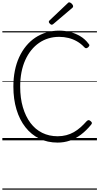

<svg xmlns="http://www.w3.org/2000/svg" viewBox="-20 -1196 846 1636"><path d="M471 19Q384 19 315 -15Q246 -49 196.5 -112Q147 -175 120.5 -263Q94 -351 94 -458Q94 -530 106.5 -593Q119 -656 143.5 -709Q168 -762 202.5 -804Q237 -846 280.5 -875Q324 -904 375.5 -919.5Q427 -935 484 -935Q531 -935 576.5 -923.5Q622 -912 663 -888Q704 -864 734 -824Q743 -815 741.5 -808.5Q740 -802 731 -793Q721 -785 713.5 -785Q706 -785 697 -795Q670 -824 636 -843.5Q602 -863 563.5 -872.5Q525 -882 484 -882Q436 -882 393 -869Q350 -856 313 -830.5Q276 -805 246.5 -768.5Q217 -732 195.5 -684.5Q174 -637 163 -580.5Q152 -524 152 -458Q152 -360 175 -282Q198 -204 239.5 -148.5Q281 -93 340 -64Q399 -35 471 -35Q510 -35 544.5 -44Q579 -53 609 -70Q639 -87 665.5 -110.5Q692 -134 718 -163Q727 -172 734.5 -172.5Q742 -173 752 -164Q762 -156 763 -149Q764 -142 756 -133Q715 -83 670 -49Q625 -15 575.5 2Q526 19 471 19ZM421 -985Q414 -985 405 -994Q396 -1003 396 -1009Q396 -1012 397 -1015Q398 -1018 402 -1022L555 -1167Q559 -1171 562 -1173.5Q565 -1176 569 -1176Q576 -1176 584 -1170.5Q592 -1165 597.5 -1157Q603 -1149 603 -1143Q603 -1138 601.5 -1135Q600 -1132 595 -1128L435 -992Q430 -989 427.5 -987Q425 -985 421 -985ZM0 410H806V420H0ZM0 -20H806V0H0ZM0 -505H806V-500H0ZM0 -930H806V-920H0Z"/></svg>

Font: Playwrite DE Grund Guides
Style: Regular
Weight: 400
Designer: Veronika Burian, José Scaglione
Foundry: TypeTogether
Version: Version 1.003